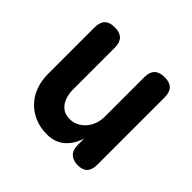

<svg xmlns="http://www.w3.org/2000/svg" viewBox="-142 -717 884 884"><g transform="rotate(45 300.0 -275.0)"><path d="M396 -235V-494Q396 -527 412.5 -543.5Q429 -560 462 -560Q496 -560 512 -543.5Q528 -527 528 -494V-55Q528 -22 512.5 -6Q497 10 466 10Q436 10 418 -6Q400 -22 400 -55V-98Q384 -47 350 -18.5Q316 10 266 10Q220 10 184.5 -5.5Q149 -21 123.5 -48Q98 -75 85 -111.5Q72 -148 72 -191V-494Q72 -527 88 -543.5Q104 -560 138 -560Q171 -560 187.5 -543.5Q204 -527 204 -494V-219Q204 -200 209 -181Q214 -162 224 -147Q234 -132 250 -123Q266 -114 289 -114Q313 -114 333 -124.5Q353 -135 367 -152Q381 -169 388.5 -190.5Q396 -212 396 -235Z"/></g></svg>

Font: Maple Mono NL
Style: Bold
Weight: 700
Monospace: yes
Designer: subframe7536
Version: Version 7.000